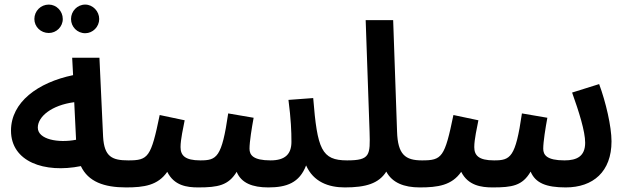

<svg xmlns="http://www.w3.org/2000/svg" viewBox="-20 -813 2739 838"><path d="M352 -668C385 -668 413 -696 413 -730C413 -764 385 -793 352 -793C317 -793 290 -764 290 -730C290 -696 317 -668 352 -668ZM193 -669C226 -669 254 -696 254 -730C254 -765 226 -793 193 -793C158 -793 130 -765 130 -730C130 -696 158 -669 193 -669ZM598 -56C598 -88 581 -113 540 -113C469 -113 435 -129 430 -216L414 -561H295L299 -485C145 -453 28 -367 28 -243C28 -107 174 -56 333 -88C365 -20 434 5 530 5C573 5 598 -22 598 -56ZM145 -256C145 -304 205 -354 304 -367L312 -203C235 -188 145 -204 145 -256Z M1554 -56C1554 -88 1536 -113 1495 -113C1383 -113 1365 -162 1347 -385L1239 -377C1250 -292 1252 -240 1252 -194C1252 -140 1224 -113 1161 -113C1084 -113 1069 -137 1069 -164C1069 -194 1079 -256 1087 -299L976 -318C948 -125 926 -113 854 -113C787 -113 768 -135 768 -171C768 -205 780 -256 786 -288L677 -311C639 -126 627 -113 540 -113L530 5C609 5 669 -4 710 -63C740 -3 795 5 845 5C932 5 977 -4 1013 -63C1033 -14 1082 5 1151 5C1231 5 1287 -15 1316 -91C1348 -19 1414 5 1485 5C1529 5 1554 -22 1554 -56Z M1881 -56C1881 -88 1864 -113 1822 -113C1749 -113 1716 -138 1713 -239L1696 -725H1576L1593 -238C1596 -136 1596 -113 1495 -113L1485 5C1577 5 1633 -12 1666 -64C1692 -15 1744 5 1812 5C1855 5 1881 -22 1881 -56Z M2649 -196C2649 -261 2624 -368 2595 -446L2477 -409C2507 -325 2534 -240 2534 -190C2534 -131 2498 -113 2444 -113C2366 -113 2351 -137 2351 -164C2351 -194 2361 -256 2369 -299L2258 -318C2230 -125 2208 -113 2136 -113C2069 -113 2050 -135 2050 -171C2050 -205 2062 -256 2068 -288L1959 -311C1921 -126 1909 -113 1822 -113L1812 5C1891 5 1952 -4 1993 -63C2023 -3 2081 5 2130 5C2215 5 2260 -2 2296 -64C2317 -14 2364 5 2449 5C2569 5 2649 -64 2649 -196Z"/></svg>

Font: Noto Sans Arabic UI Semi
Style: Regular
Weight: 600
Designer: Nadine Chahine - Monotype Design Team
Foundry: Monotype Imaging Inc.
Version: Version 1.900